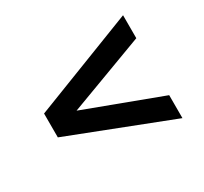

<svg xmlns="http://www.w3.org/2000/svg" viewBox="-104 -727 799 753"><g transform="rotate(-30 295.0 -350.0)"><path d="M526 -117 65 -296V-404L526 -583V-479L181 -350L526 -221Z"/></g></svg>

Font: Montserrat SemiBold
Style: Regular
Weight: 600
Designer: Julieta Ulanovsky
Foundry: Julieta Ulanovsky
Version: Version 9.000; ttfautohint (v1.8.4.7-5d5b)